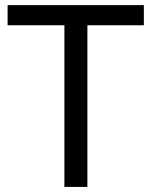

<svg xmlns="http://www.w3.org/2000/svg" viewBox="-20 -734 596 754"><path d="M323.2 -634.8H544.9V-713.9H9.8V-634.8H232.9V0H323.2Z"/></svg>

Font: Noto Reveo Sans
Style: Regular
Weight: 400
Designer: Monotype Design team
Foundry: Monotype Imaging Inc.
Version: Version 1.04